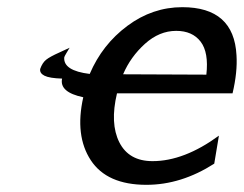

<svg xmlns="http://www.w3.org/2000/svg" viewBox="-20 -507 680 535"><path d="M153 -288Q118 -289 104 -296Q90 -303 92 -315Q98 -332 108.5 -340.5Q119 -349 146 -361L174 -374L165 -359Q159 -349 159 -347Q156 -310 230 -301Q265 -383 335 -435Q405 -487 488 -487Q632 -487 639 -353Q642 -306 628 -247H306Q286 -163 312.5 -110.5Q339 -58 405 -58Q493 -58 590 -129L577 -51Q485 8 388 8Q278 8 233 -60.5Q188 -129 212 -236Q145 -250 153 -288ZM323 -300 555 -299Q562 -361 539 -391Q516 -421 471 -421Q424 -421 384 -385Q344 -349 323 -300Z"/></svg>

Font: Coval
Style: Italic
Weight: 400
Foundry: Context Ltd
Version: Version 001.000